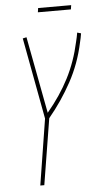

<svg xmlns="http://www.w3.org/2000/svg" viewBox="-58 -873 466 909"><g transform="rotate(-5 175.5 -419.0)"><path d="M96 0 146 -314 74 -701 92 -705 161 -340Q224 -415 264 -493Q304 -571 324 -663Q327 -674 329 -684.5Q331 -695 333 -706L351 -701Q349 -690 347 -679Q345 -668 342 -657Q321 -559 275 -474.5Q229 -390 166 -314L115 0ZM156 -818 159 -838H316L313 -818Z"/></g></svg>

Font: Georama Condensed Thin
Style: Italic
Weight: 100
Width: 3
Italic angle: -9°
Designer: Jean-Baptiste Levee
Foundry: Production Type
Version: Version 1.000